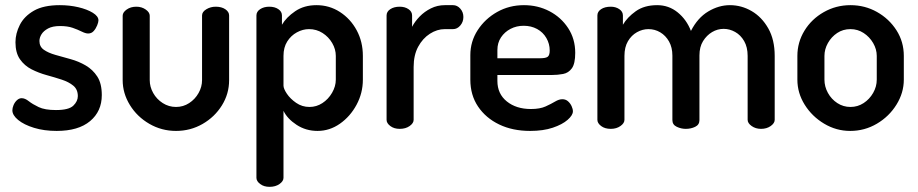

<svg xmlns="http://www.w3.org/2000/svg" viewBox="-20 -500 3563 745"><path d="M200 8Q151 8 112 -4Q73 -16 50.5 -34.5Q28 -53 28 -72Q28 -81 32.5 -92Q37 -103 45.5 -111Q54 -119 64 -119Q77 -119 91.5 -107.5Q106 -96 130 -84.5Q154 -73 197 -73Q247 -73 264.5 -90Q282 -107 282 -127Q282 -153 264.5 -167.5Q247 -182 219.5 -191Q192 -200 161 -208.5Q130 -217 102.5 -231Q75 -245 57.5 -270Q40 -295 40 -336Q40 -370 57 -403.5Q74 -437 111.5 -458.5Q149 -480 212 -480Q250 -480 284 -472Q318 -464 340 -450.5Q362 -437 362 -421Q362 -414 357 -401.5Q352 -389 343.5 -379.5Q335 -370 322 -370Q312 -370 297 -377.5Q282 -385 262 -392Q242 -399 213 -399Q184 -399 166.5 -389.5Q149 -380 141 -367Q133 -354 133 -341Q133 -319 150 -307Q167 -295 195 -287Q223 -279 254 -270.5Q285 -262 312.5 -246Q340 -230 357.5 -203Q375 -176 375 -131Q375 -68 329.5 -30Q284 8 200 8Z M663 8Q607 8 559.5 -19.5Q512 -47 484 -92.5Q456 -138 456 -189V-439Q456 -452 471.5 -463Q487 -474 509 -474Q530 -474 545.5 -463Q561 -452 561 -439V-189Q561 -163 574.5 -139Q588 -115 611.5 -100Q635 -85 663 -85Q691 -85 714 -100Q737 -115 750.5 -139Q764 -163 764 -189V-440Q764 -454 780.5 -464Q797 -474 817 -474Q840 -474 854.5 -464Q869 -454 869 -440V-189Q869 -136 841 -91Q813 -46 766 -19Q719 8 663 8Z M1026 225Q1004 225 989.5 214Q975 203 975 190V-440Q975 -455 989.5 -464.5Q1004 -474 1025 -474Q1046 -474 1060 -464.5Q1074 -455 1074 -440V-404Q1091 -433 1125.5 -456.5Q1160 -480 1208 -480Q1258 -480 1299 -453.5Q1340 -427 1364 -382.5Q1388 -338 1388 -283V-191Q1388 -139 1363.5 -93.5Q1339 -48 1299 -20Q1259 8 1212 8Q1167 8 1131 -15.5Q1095 -39 1080 -70V190Q1080 203 1064.5 214Q1049 225 1026 225ZM1181 -85Q1208 -85 1231 -100Q1254 -115 1268.5 -140Q1283 -165 1283 -191V-283Q1283 -309 1269 -333Q1255 -357 1231.5 -372Q1208 -387 1179 -387Q1155 -387 1132 -374.5Q1109 -362 1094.5 -339Q1080 -316 1080 -283V-168Q1080 -156 1093 -136.5Q1106 -117 1129 -101Q1152 -85 1181 -85Z M1531 0Q1509 0 1494.5 -11Q1480 -22 1480 -35V-440Q1480 -455 1494.5 -464.5Q1509 -474 1531 -474Q1551 -474 1565 -464.5Q1579 -455 1579 -440V-396Q1590 -417 1608.5 -436Q1627 -455 1652 -467.5Q1677 -480 1706 -480H1738Q1754 -480 1766 -466.5Q1778 -453 1778 -434Q1778 -415 1766 -401Q1754 -387 1738 -387H1706Q1676 -387 1648 -369Q1620 -351 1602.5 -318.5Q1585 -286 1585 -240V-35Q1585 -22 1569.5 -11Q1554 0 1531 0Z M2037 8Q1969 8 1917 -17Q1865 -42 1835 -86.5Q1805 -131 1805 -191V-286Q1805 -339 1833.5 -383Q1862 -427 1909 -453.5Q1956 -480 2013 -480Q2067 -480 2112 -456.5Q2157 -433 2184.5 -391Q2212 -349 2212 -295Q2212 -253 2199 -235Q2186 -217 2165 -213Q2144 -209 2121 -209H1910V-186Q1910 -136 1946.5 -106.5Q1983 -77 2040 -77Q2075 -77 2097 -87Q2119 -97 2134 -106Q2149 -115 2162 -115Q2175 -115 2184 -107Q2193 -99 2198 -88Q2203 -77 2203 -68Q2203 -53 2182.5 -35Q2162 -17 2125 -4.5Q2088 8 2037 8ZM1910 -274H2076Q2098 -274 2105.5 -280Q2113 -286 2113 -304Q2113 -330 2100 -352.5Q2087 -375 2064 -387.5Q2041 -400 2012 -400Q1984 -400 1961 -388Q1938 -376 1924 -355Q1910 -334 1910 -306Z M2350 0Q2327 0 2312.5 -11Q2298 -22 2298 -35V-440Q2298 -455 2312.5 -464.5Q2327 -474 2350 -474Q2369 -474 2383 -464.5Q2397 -455 2397 -440V-404Q2414 -433 2447 -456.5Q2480 -480 2530 -480Q2575 -480 2609.5 -452Q2644 -424 2661 -380Q2687 -431 2728 -455.5Q2769 -480 2812 -480Q2857 -480 2896.5 -457Q2936 -434 2961 -390Q2986 -346 2986 -283V-35Q2986 -22 2970.5 -11Q2955 0 2933 0Q2912 0 2896.5 -11Q2881 -22 2881 -35V-283Q2881 -317 2867.5 -340.5Q2854 -364 2832.5 -376Q2811 -388 2788 -388Q2764 -388 2743 -375.5Q2722 -363 2708 -340.5Q2694 -318 2694 -285V-34Q2694 -16 2677.5 -8Q2661 0 2641 0Q2623 0 2606 -8Q2589 -16 2589 -34V-284Q2589 -316 2576 -339Q2563 -362 2542 -374.5Q2521 -387 2496 -387Q2473 -387 2451.5 -375Q2430 -363 2416.5 -340Q2403 -317 2403 -283V-35Q2403 -22 2387.5 -11Q2372 0 2350 0Z M3279 8Q3225 8 3178 -20Q3131 -48 3102.5 -93.5Q3074 -139 3074 -191V-283Q3074 -336 3101.5 -381Q3129 -426 3176.5 -453Q3224 -480 3280 -480Q3336 -480 3383 -453.5Q3430 -427 3458.5 -382.5Q3487 -338 3487 -283V-191Q3487 -140 3458.5 -94Q3430 -48 3382.5 -20Q3335 8 3279 8ZM3280 -85Q3308 -85 3331 -100Q3354 -115 3368 -139.5Q3382 -164 3382 -191V-283Q3382 -309 3368 -333Q3354 -357 3331 -372Q3308 -387 3280 -387Q3251 -387 3228.5 -372Q3206 -357 3192.5 -333Q3179 -309 3179 -283V-191Q3179 -164 3192.5 -139.5Q3206 -115 3229 -100Q3252 -85 3280 -85Z"/></svg>

Font: Dosis SemiBold
Style: Regular
Weight: 600
Designer: EdgarTolentino, PabloImpallari, IginoMarini
Foundry: EdgarTolentino, PabloImpallari, IginoMarini
Version: Version 3.001; ttfautohint (v1.8.2)